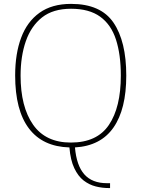

<svg xmlns="http://www.w3.org/2000/svg" viewBox="-20 -745 726 983"><path d="M543.5 192.9V217.8H536.6Q503.4 217.8 470.2 209.5Q437 201.2 408.2 179.2Q379.9 157.2 360.4 116.2Q340.8 75.2 335.4 9.8Q198.7 5.9 128.2 -87.2Q57.6 -180.2 57.6 -358.9Q57.6 -470.2 88.4 -552.2Q118.7 -633.8 182.1 -679.4Q245.6 -725.1 343.8 -725.1Q495.6 -725.1 561 -629.2Q626.5 -533.2 626.5 -357.9Q626.5 -186 561 -92Q495.6 2 363.8 9.8Q371.6 102.1 411.6 147.5Q451.7 192.9 527.8 192.9ZM342.8 -15.1Q476.6 -15.1 537.6 -105.5Q598.6 -195.8 598.6 -357.9Q598.6 -465.8 573.7 -542.5Q548.8 -619.1 492.7 -659.7Q436.5 -700.2 343.8 -700.2Q251.5 -700.2 195.3 -655.8Q139.2 -611.3 112.3 -534.2Q85.4 -457 85.4 -357.9Q85.4 -198.2 149.4 -106.7Q213.4 -15.1 342.8 -15.1Z"/></svg>

Font: Koh Santepheap Thin
Style: Regular
Weight: 100
Designer: Danh Hong
Version: Version 2.002; ttfautohint (v1.8.3)